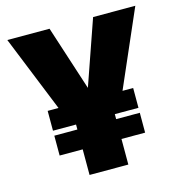

<svg xmlns="http://www.w3.org/2000/svg" viewBox="-108 -830 878 927"><g transform="rotate(-15 331.0 -366.0)"><path d="M419.9 0H226.1V-127.9H110.8V-227.1H226.1V-252H110.8V-351.1H165L11.2 -731.9H222.2L327.1 -408.2L439.9 -731.9H650.9L484.9 -351.1H538.1V-252H419.9V-227.1H538.1V-127.9H419.9Z"/></g></svg>

Font: Squarion Black
Style: Regular
Weight: 900
Designer: Natanael Gama
Version: Version 1.00;September 12, 2019;FontCreator 11.5.0.2425 64-b